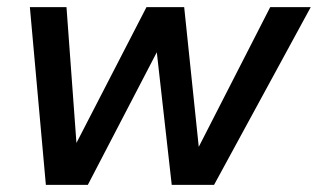

<svg xmlns="http://www.w3.org/2000/svg" viewBox="-20 -520 894 540"><path d="M109 0 64 -500H167L195 -118L392 -500H498L539 -107L740 -500H854L582 0H463L421 -373L227 0Z"/></svg>

Font: Prodigy Sans Medium
Style: Italic
Weight: 500
Italic angle: -13°
Designer: Wei Huang
Foundry: Wei Huang
Version: Version 1.003; ttfautohint (v1.8.3)